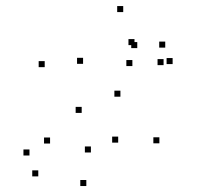

<svg xmlns="http://www.w3.org/2000/svg" viewBox="-20 -585 660 637"><path d="M508.8 -109.5V-129.5H488.8V-109.5ZM379.5 -264.2V-284.2H359.5V-264.2ZM255.6 -373.2V-393.2H235.6V-373.2ZM426.2 -435.3V-455.3H406.2V-435.3ZM435.4 -425.4V-445.4H415.4V-425.4ZM419.2 -365.8V-385.8H399.2V-365.8ZM552.7 -372.4V-392.4H532.7V-372.4ZM528.2 -427V-447H508.2V-427ZM522.7 -368.9V-388.9H502.7V-368.9ZM388.8 -544.9V-564.9H368.8V-544.9ZM128.3 -362.2V-382.2H108.3V-362.2ZM251 -210.4V-230.4H231V-210.4ZM372.1 -111.8V-131.8H352.1V-111.8ZM281.6 -79.1V-99.1H261.6V-79.1ZM146.1 -108.8V-128.8H126.1V-108.8ZM77.8 -69.1V-89.1H57.8V-69.1ZM107 0.2V-19.8H87V0.2ZM266.4 32.2V12.2H246.4V32.2Z"/></svg>

Font: Monaspace Radon Dots Var
Style: Regular
Weight: 400
Designer: Riley Cran and the Lettermatic Team
Version: Version 1.100 (Monaspace Radon Dots)